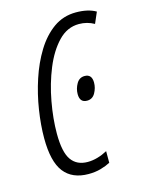

<svg xmlns="http://www.w3.org/2000/svg" viewBox="-90 -596 497 662"><g transform="rotate(-15 158.0 -265.0)"><path d="M144.5 9.8Q86.4 9.8 57.1 -27.8Q27.8 -65.4 27.8 -148.9Q27.8 -195.8 36.1 -249.3Q44.4 -302.7 61.3 -354Q78.1 -405.3 104 -447.5Q129.9 -489.7 165 -514.9Q200.2 -540 245.6 -540Q288.6 -540 316.4 -523.9L299.3 -484.4Q274.4 -498.5 245.1 -498.5Q203.1 -498.5 171.4 -465.3Q139.6 -432.1 117.9 -379.2Q96.2 -326.2 85.2 -266.1Q74.2 -206.1 74.2 -152.8Q74.2 -86.9 93.8 -59.1Q113.3 -31.2 152.3 -31.2Q169.9 -31.2 187.7 -36.4Q205.6 -41.5 222.7 -50.8V-9.3Q208 -1.5 188 4.2Q168 9.8 144.5 9.8ZM204.6 -235.8Q178.7 -235.8 178.7 -266.1Q178.7 -285.2 188.7 -302.7Q198.7 -320.3 217.8 -320.3Q243.7 -320.3 243.7 -290Q243.7 -271 233.9 -253.4Q224.1 -235.8 204.6 -235.8Z"/></g></svg>

Font: Open Sans Condensed Light
Style: Italic
Weight: 300
Width: 3
Italic angle: -12°
Designer: Monotype Design Team
Foundry: Monotype Imaging Inc.
Version: Version 3.000; ttfautohint (v1.8.4)